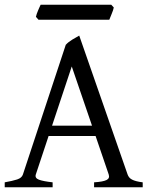

<svg xmlns="http://www.w3.org/2000/svg" viewBox="-20 -794 635 814"><path d="M370.1 -261.2 284.2 -512.2 200.7 -261.2ZM186 -217.3 131.8 -54.2Q127 -39.1 145 -32.2Q163.1 -25.4 203.1 -21V0H0V-21Q33.2 -26.9 52.7 -33.2Q72.3 -39.6 77.1 -54.2L258.8 -604Q270 -616.2 286.6 -626.2Q303.2 -636.2 315.9 -643.1L521 -54.2Q523.4 -47.4 527.8 -42Q532.2 -36.6 539.6 -32.7Q546.9 -28.8 558.1 -25.9Q569.3 -22.9 585 -21V0H378.9V-21Q417 -23.4 431.6 -30.8Q446.3 -38.1 440.9 -54.2L385.3 -217.3ZM462.4 -762.2Q461.4 -756.8 459 -749.8Q456.5 -742.7 453.6 -735.6Q450.7 -728.5 448 -721.7Q445.3 -714.8 443.4 -710.4H143.1L132.3 -722.7Q133.3 -728 135.7 -734.9Q138.2 -741.7 141.1 -748.8Q144 -755.9 147 -762.5Q149.9 -769 152.3 -773.9H451.7Z"/></svg>

Font: Gentium Plus APac
Style: Regular
Weight: 400
Designer: J. Victor Gaultney, Annie Olsen, Iska Routamaa, Becca Hirsbrunner
Foundry: SIL International
Version: Version 5.000